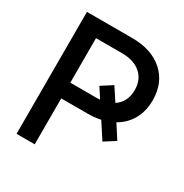

<svg xmlns="http://www.w3.org/2000/svg" viewBox="-168 -860 950 992"><g transform="rotate(30 307.0 -364.0)"><path d="M67.4 0V-727.5H336.9Q453.6 -727.5 522 -666.5Q590.3 -605.5 590.3 -501Q590.3 -436 562.5 -387Q534.7 -337.9 484.4 -309.6L536.6 -228.5L471.7 -187L410.2 -281.7Q374 -273.9 333.5 -273.9H175.8V0ZM379.4 -470.7 429.7 -393.6Q483.4 -429.2 483.4 -501Q483.4 -562.5 442.6 -597.9Q401.9 -633.3 331.5 -633.3H175.8V-367.7H331.5Q342.8 -367.7 353 -368.7L314 -428.7Z"/></g></svg>

Font: Inter Display Medium
Style: Regular
Weight: 500
Designer: Rasmus Andersson
Foundry: rsms
Version: Version 4.001;git-9221beed3